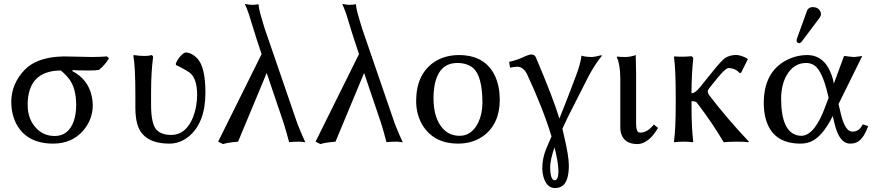

<svg xmlns="http://www.w3.org/2000/svg" viewBox="-20 -718 4423 973"><path d="M481.9 -363.8Q465.8 -360.8 435.1 -360.8Q366.2 -360.8 348.1 -362.8L346.2 -357.9Q425.8 -316.9 444.8 -231Q449.7 -208.5 450.2 -186Q450.2 -111.8 399.9 -54.2Q343.3 9.3 250 9.8Q117.7 9.8 64 -87.9Q37.1 -138.2 37.1 -204.1Q38.6 -296.4 106.9 -366.2Q161.1 -420.4 266.6 -430.2Q285.2 -431.6 303.2 -432.1Q326.7 -432.1 374 -430.7Q421.4 -429.2 444.8 -429.2Q483.9 -429.2 522 -432.1L532.2 -422.9Q516.6 -393.6 481.9 -363.8ZM256.8 -28.8Q327.1 -28.8 354 -104.5Q365.7 -139.6 366.2 -185.1Q365.7 -272 330.1 -317.9Q312.5 -341.3 288.1 -360.8Q121.1 -359.4 120.1 -188Q120.1 -111.3 167 -64.9Q203.1 -29.3 256.8 -28.8Z M745.6 -251V-189Q745.6 -92.8 771.5 -62Q796.4 -34.2 847.7 -34.2Q922.4 -34.2 958.5 -124.5Q978.5 -175.8 979 -236.8Q979 -322.8 939.5 -351.1Q933.6 -355 920.9 -362.8Q896 -377.4 871.6 -388.7Q871.6 -388.7 871.1 -397Q886.7 -431.2 909.7 -447.3Q916.5 -451.7 920.9 -452.1Q951.2 -451.2 979.5 -422.4Q1021 -378.4 1021 -249Q1021 -95.7 936 -25.9Q891.6 9.8 838.9 9.8Q704.6 9.8 675.8 -88.9Q666 -123.5 666 -172.9V-234.9Q666 -381.8 655.8 -436L657.7 -439Q721.7 -429.7 746.6 -439Q754.9 -437 755.9 -429.2Q745.6 -351.6 745.6 -251Z M1412.6 -108.9 1331.5 -348.1 1186.5 0Q1132.3 4.4 1110.4 12.2L1085.4 0L1305.7 -443.8L1281.7 -516.1Q1271 -547.9 1252 -611.3Q1243.2 -640.1 1241.7 -645L1230.5 -675.3L1220.7 -698.2Q1241.7 -693.8 1257.3 -693.4Q1278.3 -693.8 1289.6 -696.8Q1293 -671.4 1298.8 -649.9Q1299.3 -647.9 1312 -604.5Q1318.8 -581.5 1320.8 -575.2L1488.3 -87.9Q1513.7 -25.9 1527.3 2.9Q1527.3 2.9 1501 0Q1497.6 0 1495.6 0Q1494.1 0 1470.2 0.5Q1451.7 1 1445.3 2.9Q1439.5 -15.6 1433.1 -41.5Q1422.9 -78.6 1412.6 -108.9Z M1906.2 -108.9 1825.2 -348.1 1680.2 0Q1626 4.4 1604 12.2L1579.1 0L1799.3 -443.8L1775.4 -516.1Q1764.6 -547.9 1745.6 -611.3Q1736.8 -640.1 1735.4 -645L1724.1 -675.3L1714.4 -698.2Q1735.4 -693.8 1751 -693.4Q1772 -693.8 1783.2 -696.8Q1786.6 -671.4 1792.5 -649.9Q1793 -647.9 1805.7 -604.5Q1812.5 -581.5 1814.5 -575.2L1981.9 -87.9Q2007.3 -25.9 2021 2.9Q2021 2.9 1994.6 0Q1991.2 0 1989.3 0Q1987.8 0 1963.9 0.5Q1945.3 1 1939 2.9Q1933.1 -15.6 1926.8 -41.5Q1916.5 -78.6 1906.2 -108.9Z M2088.9 -205.1Q2088.9 -338.9 2177.2 -401.4Q2231 -438.5 2304.7 -439Q2439.5 -439 2489.3 -331.5Q2512.2 -280.8 2512.7 -213.9Q2512.7 -89.8 2429.2 -28.8Q2375.5 9.8 2300.8 9.8Q2183.6 9.8 2125 -77.6Q2089.4 -132.8 2088.9 -205.1ZM2297.9 -398.9Q2199.7 -398.9 2180.7 -275.9Q2176.8 -250 2176.8 -222.2Q2176.8 -113.8 2229 -61.5Q2261.2 -29.8 2309.6 -29.8Q2370.6 -29.8 2403.8 -97.2Q2424.3 -140.6 2424.8 -195.8Q2424.8 -332 2377.4 -373.5Q2347.2 -398.4 2297.9 -398.9Z M2790 28.8Q2768.1 93.3 2768.1 127.9Q2768.6 194.8 2791 195.8Q2809.6 193.8 2810.1 151.9Q2809.6 104 2790 28.8ZM2728 134.8Q2728.5 83 2748 36.1L2774.9 -26.9Q2729.5 -174.8 2649.9 -344.2Q2630.9 -379.4 2602.1 -379.9Q2585.4 -379.4 2564.9 -375L2560.1 -404.8Q2598.6 -412.1 2646.5 -435.1Q2662.6 -441.9 2674.8 -441.9Q2688.5 -440.9 2694.8 -429.2Q2783.7 -220.2 2814.9 -117.2Q2864.7 -241.7 2898.9 -334Q2922.4 -395.5 2926.8 -436Q2945.3 -429.7 2976.1 -429.2Q2997.6 -429.7 3025.9 -438L3030.8 -436Q2995.1 -392.6 2962.9 -332L2858.9 -127Q2843.3 -95.7 2830.1 -65.9Q2831.1 -61 2833.5 -50.8Q2835.9 -40.5 2836.9 -36.1Q2862.8 72.3 2862.8 120.1Q2862.8 218.3 2814 231.9Q2803.2 234.9 2792 234.9Q2750.5 234.9 2733.9 177.7Q2728 156.2 2728 134.8Z M3123.5 -321.8Q3123 -392.1 3105.5 -429.2L3107.4 -431.2Q3119.6 -429.2 3151.4 -429.2Q3176.8 -429.7 3201.7 -439Q3201.7 -438 3203.6 -342.8V-90.8Q3203.6 -51.3 3218.3 -46.9Q3222.7 -45.9 3226.6 -45.9Q3261.7 -46.9 3293.5 -86.9L3314.5 -69.8Q3277.8 -5.4 3231.4 8.8Q3221.2 11.7 3211.4 12.2Q3142.6 12.2 3127 -43.5Q3123.5 -56.6 3123.5 -70.8Z M3404.3 -234.9Q3404.3 -367.7 3395.5 -429.2L3397.5 -432.1Q3440.4 -428.7 3484.4 -433.1Q3492.7 -428.7 3493.2 -422.9Q3484.4 -337.4 3484.4 -251V-245.1Q3502.9 -246.1 3526.4 -274.9Q3526.4 -274.9 3591.8 -356Q3637.2 -412.1 3654.3 -423.8Q3677.7 -439 3710 -439.5Q3734.4 -439 3766.1 -421.9L3769.5 -417.5L3735.4 -348.6H3727.1Q3707.5 -372.1 3671.4 -373Q3657.2 -373 3616.7 -323.7Q3613.8 -319.8 3611.3 -316.9L3576.2 -273.9Q3567.4 -262.2 3566.4 -255.9Q3567.4 -245.6 3572.3 -237.8Q3666 -115.2 3775.4 0L3773.4 2.9Q3758.3 0 3713.4 0Q3673.3 0 3647.5 2.9Q3592.8 -90.8 3516.6 -190.9L3515.6 -191.9L3515.1 -192.9L3514.2 -193.8L3513.7 -194.8L3512.7 -195.8L3512.2 -196.8L3511.2 -197.8L3510.3 -199.2Q3503.4 -205.1 3486.8 -205.1Q3485.4 -205.1 3484.4 -205.1V-180.2Q3484.4 -70.8 3493.2 0L3491.2 2.9Q3473.1 0 3444.3 0Q3415.5 0 3397.5 2.9L3395.5 0Q3404.3 -68.4 3404.3 -180.2Z M4098.6 -682.1Q4125.5 -682.1 4137.2 -660.2Q4140.1 -653.3 4140.6 -647Q4140.1 -636.7 4134.3 -628.9L4042.5 -506.8Q4036.1 -499.5 4030.3 -499Q4017.6 -500.5 4016.6 -512.2Q4017.1 -516.6 4018.6 -522L4070.3 -665Q4078.1 -681.6 4098.6 -682.1ZM4229.5 -190.9 4243.2 -132.8Q4263.7 -51.8 4299.3 -50.8Q4327.6 -50.8 4343.3 -73.2Q4347.7 -80.1 4352.5 -87.9L4379.4 -79.1Q4353.5 -4.9 4312.5 6.8Q4300.8 9.8 4288.6 9.8Q4233.9 9.8 4210 -88.9Q4209.5 -90.3 4209.5 -90.8L4200.2 -129.9Q4145.5 -21 4085 1.5Q4062 9.8 4036.6 9.8Q3892.6 9.8 3859.4 -119.6Q3850.6 -154.8 3850.6 -195.8Q3850.6 -350.1 3961.9 -411.1Q4012.7 -438.5 4070.3 -439Q4158.7 -439 4194.8 -336.4Q4203.1 -313 4205.6 -293.9L4257.3 -434.1Q4264.6 -434.1 4281.2 -431.6Q4297.9 -429.2 4305.2 -429.2Q4313 -429.2 4329.1 -431.6Q4343.8 -434.1 4349.6 -434.1ZM4179.2 -222.2 4174.3 -243.2Q4146.5 -359.9 4106.4 -387.2Q4087.9 -398.9 4065.4 -398.9Q4001.5 -398.9 3965.3 -334.5Q3939 -286.6 3938.5 -219.2Q3938.5 -52.2 4020.5 -32.2Q4031.2 -29.8 4041.5 -29.8Q4109.9 -31.7 4163.6 -181.2Z"/></svg>

Font: Linux Biolinum Capitals O
Style: Small Caps
Weight: 400
Designer: Philipp H. Poll
Foundry: Philipp H. Poll
Version: Version 1.0.4